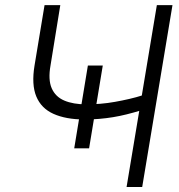

<svg xmlns="http://www.w3.org/2000/svg" viewBox="-20 -748 715 768"><path d="M391.1 -485.8 336.4 -154.8H276.9L331.5 -485.8ZM158.2 -727.5H221.2L182.1 -486.3Q171.9 -429.2 186.8 -395Q201.7 -360.8 237.3 -345.7Q272.9 -330.6 324.7 -330.6Q353 -330.6 382.1 -333Q411.1 -335.4 439.9 -340.6Q468.8 -345.7 497.3 -352.3Q525.9 -358.9 553.2 -367.7L543.5 -306.2Q513.7 -297.4 486.3 -290.5Q459 -283.7 432.1 -279.3Q405.3 -274.9 377 -272.5Q348.6 -270 316.9 -270Q243.2 -270.5 194.1 -292.5Q145 -314.5 125.2 -362.1Q105.5 -409.7 118.2 -486.3ZM607.4 -727.5H669.9L548.8 0H486.3Z"/></svg>

Font: Inter Tight Light
Style: Italic
Weight: 300
Italic angle: -9.39999°
Designer: Rasmus Andersson
Foundry: rsms
Version: Version 3.004